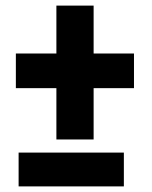

<svg xmlns="http://www.w3.org/2000/svg" viewBox="-20 -667 541 685"><path d="M314 -476.1H458V-352.5H314V-169.4H181.2V-352.5H36.6V-476.1H181.2V-647H314ZM421.9 -2H46.4V-122.6H421.9Z"/></svg>

Font: Ufes Sans ExtraBold
Style: Regular
Weight: 800
Designer: Ricardo Esteves & Filipe Motta
Foundry: ProDesignUfes - Ricardo Esteves, Filipe Motta (This is a derivative work, based on Roboto family, by Christian Robertson
Version: Version 2.0